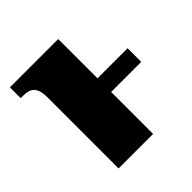

<svg xmlns="http://www.w3.org/2000/svg" viewBox="-149 -652 767 767"><g transform="rotate(-45 234.5 -268.0)"><path d="M94 0H289V-237H459V-314H289V-536H16V-475H31C69 -475 94 -461 94 -402Z"/></g></svg>

Font: UArctic Serif Black
Style: Regular
Weight: 900
Designer: Customization by Puisto advertising & original work Monotype Design Team
Foundry: Monotype Imaging Inc.
Version: Version 2.004